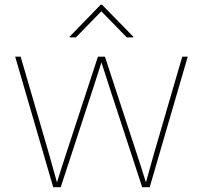

<svg xmlns="http://www.w3.org/2000/svg" viewBox="-20 -783 849 803"><path d="M202.6 0H233.9L372.1 -421.9L404.3 -522L436.5 -421.9L574.7 0H606L765.1 -545.9H742.2L624 -140.6L590.3 -20C577.6 -61.5 565.4 -99.6 551.8 -140.6L418.9 -545.9H389.6L256.8 -140.6C243.2 -99.6 231 -61.5 218.3 -20L184.6 -140.6L66.4 -545.9H43.5ZM297.4 -626.5 403.8 -735.8 510.3 -626.5H537.6V-629.4L406.7 -763.2H400.9L271 -629.4V-626.5Z"/></svg>

Font: Raveo Thin
Style: Regular
Weight: 100
Designer: Jakub Foglar, Rasmus Andersson (Inter)
Foundry: Jakubfoglar.com
Version: Version 1.100;Glyphs 3.2.3 (3260)